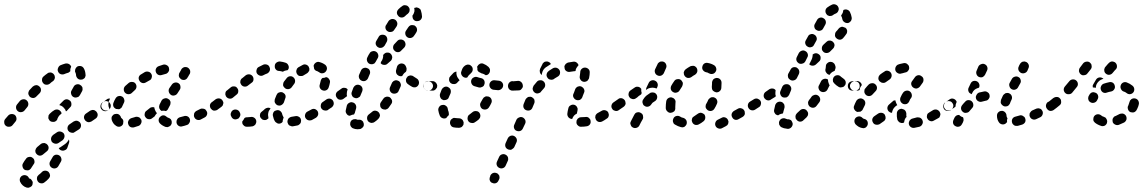

<svg xmlns="http://www.w3.org/2000/svg" viewBox="-22 -578 5412 909"><path d="M103 253Q94 249 85 253Q77 256 73 265Q70 273 73 282Q78 293 86 300Q94 307 104 310Q108 311 112 311Q117 310 121 308Q125 306 128 303Q131 299 132 295Q133 291 133 286Q133 282 130 278Q128 274 125 271Q122 268 117 267Q116 266 115 266Q115 266 115 265Q111 256 103 253ZM153 266Q152 270 154 274Q155 279 158 282Q163 289 173 290Q182 291 189 285Q199 278 208 268Q211 265 213 261Q215 257 215 252Q214 248 213 244Q211 240 208 236Q201 230 192 230Q182 230 176 237Q168 245 161 250Q158 253 155 257Q153 261 153 266ZM132 169Q125 163 116 165Q106 166 101 174Q93 184 87 195Q82 203 85 212Q87 221 95 226Q99 228 104 228Q108 229 113 228Q117 227 120 224Q124 221 126 217Q131 209 137 200Q143 193 141 184Q140 174 132 169ZM223 216Q231 221 240 219Q249 217 254 209Q260 199 266 188Q271 180 268 171Q266 162 257 157Q249 153 240 155Q231 158 227 166Q221 176 216 185Q211 193 213 202Q215 211 223 216ZM203 108Q200 104 196 102Q192 100 188 99Q183 99 179 100Q175 101 171 104Q162 112 153 119Q150 122 148 126Q146 130 145 135Q145 139 146 143Q148 148 151 151Q157 158 166 159Q175 159 182 153Q190 146 199 139Q207 133 208 124Q209 115 203 108ZM285 133Q277 137 268 134Q264 133 261 130Q258 127 256 123Q262 121 267 117L286 104Q293 99 298 92Q302 87 304 82Q305 86 306 90Q306 94 305 98Q301 109 297 121Q294 130 285 133ZM280 54Q274 47 265 45Q256 43 248 48L229 61Q226 64 223 68Q221 71 220 76Q219 80 220 85Q221 89 223 93Q229 100 238 102Q247 104 255 99L274 86Q281 80 283 71Q285 62 280 54ZM358 4Q356 0 352 -2Q348 -5 344 -6Q340 -7 335 -6Q331 -5 327 -3L308 10Q300 15 298 24Q296 33 301 41Q303 44 307 47Q311 49 315 50Q320 51 324 51Q328 50 332 47L351 35Q359 30 361 21Q363 12 358 4ZM48 -34Q40 -39 31 -38Q22 -37 16 -30Q8 -20 3 -15Q-3 -8 -2 1Q-2 11 5 17Q12 23 21 22Q31 22 37 15Q42 9 51 -2Q57 -9 56 -18Q55 -28 48 -34ZM436 -47Q434 -51 430 -53Q427 -56 422 -57Q418 -58 413 -57Q409 -56 405 -54L386 -41Q378 -36 376 -27Q374 -18 380 -10Q382 -6 386 -4Q389 -1 394 0Q398 1 403 0Q407 -1 411 -3L430 -16Q438 -21 440 -30Q442 -39 436 -47ZM213 -7Q210 -11 208 -15Q206 -19 207 -23Q207 -28 208 -32Q210 -36 213 -39Q225 -51 236 -57Q244 -61 253 -59Q262 -56 267 -48Q268 -46 269 -44Q269 -42 269 -40Q269 -39 268 -39Q260 -34 255 -26Q250 -18 248 -10Q246 -8 245 -7Q238 0 229 -1Q219 -1 213 -7ZM104 -103Q97 -109 88 -108Q78 -107 72 -100L59 -84Q53 -77 54 -67Q55 -58 62 -52Q69 -46 78 -47Q88 -48 94 -55L107 -71Q113 -78 112 -88Q111 -97 104 -103ZM285 -106Q289 -108 293 -108Q298 -108 302 -106Q306 -104 310 -101Q316 -95 316 -86Q317 -76 310 -70Q303 -62 295 -54Q294 -53 293 -52Q291 -51 290 -51Q289 -55 287 -59Q282 -66 276 -72Q269 -78 260 -80Q259 -80 259 -80Q260 -82 261 -84Q262 -85 263 -86Q271 -94 278 -101Q281 -104 285 -106ZM498 -90Q496 -94 492 -96Q488 -98 484 -99Q480 -100 475 -99Q471 -98 467 -95L463 -93Q455 -87 454 -78Q452 -69 458 -61Q460 -58 464 -55Q468 -53 472 -52Q476 -51 481 -52Q485 -53 489 -56L493 -59Q501 -64 502 -73Q504 -82 498 -90ZM165 -168Q158 -175 149 -175Q140 -174 133 -168Q126 -160 118 -152Q115 -149 114 -145Q112 -141 112 -136Q112 -132 114 -128Q116 -124 119 -120Q126 -114 136 -114Q145 -115 151 -122Q158 -129 165 -136Q172 -143 172 -152Q172 -162 165 -168ZM325 -119Q329 -117 333 -116Q337 -116 342 -117Q346 -118 350 -120Q353 -123 356 -127Q362 -137 367 -147Q369 -151 369 -156Q369 -160 368 -165Q366 -169 363 -172Q360 -175 356 -177Q348 -181 339 -178Q330 -175 326 -166Q322 -158 317 -150Q312 -142 315 -133Q317 -124 325 -119ZM238 -209Q238 -214 237 -218Q236 -222 233 -226Q230 -230 226 -232Q223 -234 218 -235Q214 -235 209 -234Q205 -233 202 -230Q193 -224 184 -216Q177 -210 177 -201Q176 -192 182 -185Q188 -177 197 -177Q206 -176 214 -182Q221 -189 229 -194Q233 -197 235 -201Q237 -205 238 -209ZM362 -201Q367 -201 371 -203Q375 -205 378 -208Q381 -211 382 -216Q384 -220 383 -224Q382 -242 375 -254Q370 -263 361 -265Q352 -267 344 -263Q340 -260 338 -257Q335 -253 334 -249Q333 -245 333 -240Q334 -236 336 -232Q338 -228 338 -222Q339 -213 346 -206Q353 -200 362 -201ZM304 -275Q296 -279 287 -277Q276 -274 264 -269Q256 -265 253 -256Q249 -248 253 -239Q257 -230 265 -227Q274 -224 282 -227Q291 -231 299 -233Q303 -234 305 -236Q308 -238 311 -241Q310 -248 312 -255Q313 -259 315 -262Q312 -271 304 -275Z M647 -11Q645 -15 642 -18Q639 -22 635 -23Q631 -25 626 -25Q622 -26 618 -24Q609 -21 601 -19Q597 -18 593 -15Q589 -12 587 -8Q585 -5 584 0Q583 4 585 9Q587 18 595 23Q603 27 612 25Q623 22 634 18Q642 15 646 6Q650 -2 647 -11ZM779 21Q775 23 771 24Q766 24 762 23Q746 17 736 7Q729 0 729 -9Q729 -18 736 -25Q739 -28 743 -30Q747 -32 751 -32Q756 -32 760 -30Q764 -28 767 -25Q770 -22 776 -20Q782 -18 786 -14Q790 -9 791 -3Q791 0 791 4Q791 5 791 6Q791 7 790 8Q789 12 786 16Q783 19 779 21ZM528 18Q520 13 515 6Q510 -1 507 -10Q506 -14 506 -18Q506 -23 508 -27Q511 -31 514 -34Q517 -37 522 -38Q526 -39 530 -39Q535 -39 539 -37Q543 -35 546 -31Q549 -28 550 -24Q551 -22 551 -21Q552 -20 553 -19Q556 -17 559 -13Q561 -10 562 -5Q562 -4 562 -3Q561 2 561 7Q561 8 560 10Q560 11 559 12Q554 20 544 22Q535 23 528 18ZM875 3Q877 -1 878 -5Q878 -10 877 -14Q874 -23 866 -27Q857 -31 849 -28Q839 -25 830 -23Q826 -22 822 -19Q819 -17 817 -13Q814 -9 814 -5Q813 0 814 4Q816 13 824 18Q832 23 841 20Q851 18 862 14Q866 13 870 10Q873 7 875 3ZM956 -52Q954 -56 951 -59Q947 -62 943 -63Q939 -64 934 -64Q930 -64 926 -62Q917 -57 908 -53Q904 -51 901 -47Q898 -44 897 -40Q896 -36 896 -31Q896 -27 898 -23Q902 -14 911 -11Q920 -8 928 -12Q937 -17 947 -22Q955 -26 958 -35Q961 -44 956 -52ZM681 -14Q677 -14 673 -17Q669 -19 667 -23Q661 -30 663 -39Q664 -49 672 -54Q679 -60 687 -66Q690 -69 695 -70Q699 -71 703 -71Q705 -70 706 -70Q708 -70 709 -69Q709 -63 712 -57Q715 -49 721 -42Q720 -41 720 -41Q714 -35 710 -27Q710 -27 710 -27Q704 -22 698 -18Q694 -15 690 -14Q686 -13 681 -14ZM757 -112Q766 -115 774 -110Q778 -108 781 -105Q783 -101 785 -97Q786 -93 785 -88Q785 -84 783 -80Q778 -71 774 -63Q773 -60 770 -57Q767 -54 764 -52Q758 -54 751 -54Q747 -54 742 -53Q735 -58 732 -66Q730 -74 733 -82Q738 -91 743 -102Q748 -110 757 -112ZM1017 -73Q1018 -77 1017 -82Q1016 -86 1013 -90Q1008 -98 999 -99Q990 -101 982 -95Q974 -90 972 -81Q971 -71 976 -64Q979 -60 982 -58Q986 -55 991 -54Q995 -54 999 -55Q1004 -56 1007 -58L1008 -59Q1012 -61 1014 -65Q1016 -69 1017 -73ZM462 -64Q456 -72 458 -81Q460 -90 467 -95Q474 -100 483 -107Q486 -110 491 -111Q495 -112 499 -111Q496 -106 494 -100Q491 -92 491 -83Q491 -74 495 -65Q495 -63 497 -61Q495 -60 493 -59Q485 -53 476 -55Q467 -57 462 -64ZM515 -91Q519 -102 525 -112Q527 -116 531 -119Q534 -122 539 -123Q543 -124 547 -124Q552 -123 556 -121Q564 -116 566 -107Q569 -99 564 -90Q560 -82 557 -75Q555 -70 552 -67Q549 -64 545 -62Q543 -62 542 -61Q540 -61 538 -61Q535 -61 531 -62Q530 -62 529 -62Q528 -62 528 -62Q528 -62 528 -62Q519 -66 515 -74Q512 -83 515 -91ZM787 -129Q794 -124 803 -126Q813 -128 818 -136L829 -153Q834 -160 832 -170Q831 -179 823 -184Q815 -189 806 -187Q797 -185 792 -178L780 -161Q775 -153 777 -144Q779 -135 787 -129ZM570 -139Q577 -132 586 -132Q596 -132 602 -138Q609 -145 616 -151Q623 -157 624 -166Q625 -175 619 -183Q613 -190 604 -190Q594 -191 587 -185Q579 -178 571 -171Q564 -164 564 -155Q564 -145 570 -139ZM638 -196Q642 -188 652 -185Q661 -183 669 -188Q677 -192 685 -197Q694 -201 696 -210Q699 -219 695 -227Q690 -236 682 -238Q673 -241 664 -237Q655 -232 646 -226Q638 -222 635 -213Q633 -204 638 -196ZM875 -226 876 -227Q880 -235 878 -244Q875 -253 867 -258Q859 -262 850 -260Q841 -257 836 -249V-248Q832 -241 828 -234Q825 -230 825 -225Q824 -221 825 -217Q826 -212 829 -209Q832 -205 835 -203Q843 -198 853 -200Q862 -203 866 -211Q871 -218 874 -225Q875 -225 875 -225Q875 -225 875 -225ZM716 -237Q719 -228 727 -224Q735 -220 744 -223Q754 -226 762 -228Q767 -229 770 -232Q774 -235 776 -239Q778 -242 779 -247Q779 -251 778 -256Q776 -265 768 -269Q760 -274 751 -272Q741 -269 730 -265Q721 -262 717 -254Q713 -246 716 -237Z M1141 -22Q1138 -21 1135 -19Q1135 -19 1135 -18Q1131 -10 1125 -3Q1125 -3 1125 -2Q1125 -1 1125 -1Q1124 9 1131 15Q1137 22 1146 22Q1149 22 1151 22Q1162 22 1174 20Q1178 19 1182 16Q1185 14 1188 10Q1190 6 1191 2Q1192 -2 1191 -7Q1189 -16 1181 -21Q1173 -26 1164 -24Q1157 -23 1151 -23Q1150 -22 1148 -23Q1144 -23 1141 -22ZM1400 6Q1403 2 1403 -3Q1404 -7 1403 -11Q1401 -21 1393 -25Q1385 -30 1376 -28Q1367 -26 1358 -25Q1349 -23 1343 -16Q1338 -8 1339 1Q1340 5 1342 9Q1344 13 1348 16Q1352 18 1356 19Q1360 21 1365 20Q1376 18 1386 16Q1391 15 1394 12Q1398 9 1400 6ZM1295 7Q1290 6 1287 3Q1283 1 1280 -3Q1273 -14 1270 -30Q1269 -34 1270 -39Q1271 -43 1273 -47Q1276 -51 1279 -53Q1283 -55 1288 -56Q1297 -58 1304 -53Q1312 -47 1314 -38Q1315 -32 1318 -28Q1319 -26 1319 -25Q1320 -23 1321 -22Q1319 -17 1318 -13Q1316 -7 1316 -1Q1315 0 1314 1Q1313 2 1312 3Q1308 6 1303 7Q1299 8 1295 7ZM1482 -51Q1477 -59 1468 -62Q1459 -64 1451 -59Q1442 -54 1434 -50Q1426 -46 1423 -37Q1420 -28 1424 -20Q1426 -16 1430 -13Q1433 -10 1437 -9Q1442 -7 1446 -8Q1451 -8 1455 -10Q1464 -15 1473 -20Q1481 -25 1484 -34Q1486 -43 1482 -51ZM1255 -59Q1257 -63 1259 -65Q1253 -69 1246 -68Q1239 -67 1233 -63Q1226 -56 1218 -50Q1214 -47 1212 -44Q1209 -40 1209 -35Q1208 -31 1209 -27Q1210 -22 1213 -19Q1216 -15 1219 -13Q1223 -10 1228 -10Q1232 -9 1236 -10Q1241 -11 1244 -14Q1247 -16 1249 -18Q1248 -22 1248 -26Q1246 -34 1248 -43Q1249 -52 1255 -59ZM1084 -58Q1075 -54 1072 -45Q1068 -37 1072 -28L1073 -27Q1076 -18 1085 -14Q1093 -11 1102 -15Q1106 -16 1109 -19Q1112 -23 1114 -27Q1116 -31 1116 -35Q1116 -40 1114 -44L1113 -46Q1110 -54 1101 -58Q1092 -61 1084 -58ZM1541 -73Q1542 -78 1541 -82Q1540 -86 1537 -90Q1532 -98 1523 -99Q1514 -101 1506 -95Q1498 -90 1497 -81Q1495 -71 1500 -64Q1506 -56 1515 -55Q1524 -53 1532 -58V-59Q1536 -61 1538 -65Q1540 -69 1541 -73ZM1035 -87Q1036 -91 1035 -95Q1033 -100 1031 -103Q1025 -111 1016 -112Q1007 -113 999 -108Q990 -101 982 -95Q978 -93 976 -89Q974 -85 973 -81Q972 -77 973 -72Q974 -68 977 -64Q982 -56 991 -55Q1000 -53 1008 -59Q1017 -65 1026 -72Q1030 -75 1032 -78Q1034 -82 1035 -87ZM1314 -83Q1319 -87 1322 -93Q1325 -102 1328 -111Q1332 -119 1329 -128Q1325 -136 1317 -140Q1313 -142 1308 -142Q1304 -142 1299 -140Q1295 -139 1292 -136Q1289 -132 1287 -128Q1283 -118 1279 -108Q1278 -104 1278 -99Q1278 -95 1280 -91Q1282 -87 1285 -84Q1289 -81 1293 -79Q1293 -79 1293 -79Q1294 -79 1294 -79Q1297 -79 1300 -78Q1301 -78 1301 -78Q1308 -78 1314 -83ZM1101 -161Q1096 -169 1086 -169Q1077 -170 1070 -164L1053 -150Q1049 -148 1047 -144Q1045 -140 1045 -135Q1044 -131 1046 -127Q1047 -122 1050 -119Q1056 -112 1065 -111Q1074 -110 1081 -116L1098 -130Q1106 -136 1106 -145Q1107 -154 1101 -161ZM1536 -203Q1534 -207 1530 -210Q1526 -212 1522 -213Q1515 -209 1507 -209Q1506 -209 1505 -209Q1501 -206 1499 -202Q1497 -199 1496 -194Q1494 -186 1492 -178Q1489 -169 1493 -161Q1497 -153 1506 -150Q1515 -147 1523 -151Q1531 -155 1534 -164Q1538 -175 1540 -187Q1541 -191 1540 -195Q1539 -200 1536 -203ZM1318 -175Q1319 -170 1322 -166Q1324 -163 1328 -160Q1335 -155 1344 -156Q1354 -158 1359 -165Q1364 -173 1370 -180Q1376 -187 1375 -197Q1374 -206 1367 -212Q1360 -218 1351 -217Q1342 -216 1336 -209Q1329 -201 1322 -191Q1320 -188 1319 -183Q1318 -179 1318 -175ZM1174 -217Q1168 -225 1159 -226Q1150 -227 1142 -222Q1134 -216 1125 -208Q1121 -206 1119 -202Q1116 -198 1116 -193Q1115 -189 1116 -185Q1118 -180 1120 -177Q1126 -169 1135 -168Q1145 -167 1152 -173Q1161 -180 1169 -186Q1177 -191 1178 -200Q1179 -210 1174 -217ZM1381 -244Q1382 -249 1384 -253Q1387 -256 1390 -259Q1400 -265 1410 -270Q1418 -275 1427 -272Q1436 -269 1440 -261Q1442 -257 1443 -252Q1443 -248 1442 -243Q1440 -239 1437 -236Q1434 -232 1430 -230Q1423 -226 1415 -221Q1409 -217 1400 -218Q1392 -218 1387 -224Q1386 -225 1386 -225Q1385 -226 1385 -227Q1384 -227 1384 -228Q1382 -231 1381 -236Q1380 -240 1381 -244ZM1254 -260Q1251 -269 1242 -272Q1233 -275 1225 -272Q1214 -267 1203 -261Q1195 -257 1193 -248Q1190 -239 1194 -231Q1199 -223 1208 -220Q1216 -217 1225 -222Q1234 -227 1243 -230Q1251 -234 1255 -243Q1258 -252 1254 -260ZM1491 -284Q1506 -280 1518 -271Q1525 -265 1526 -255Q1526 -246 1520 -239Q1514 -232 1505 -231Q1496 -230 1489 -236Q1485 -239 1480 -241Q1475 -242 1471 -245Q1467 -248 1465 -253Q1465 -254 1465 -255Q1464 -260 1463 -265Q1463 -265 1463 -266Q1463 -267 1463 -268Q1466 -277 1474 -282Q1482 -287 1491 -284ZM1284 -249Q1278 -256 1279 -266Q1279 -275 1286 -281Q1294 -287 1303 -287Q1319 -285 1330 -281Q1339 -278 1343 -269Q1347 -261 1344 -252Q1343 -250 1342 -249Q1341 -247 1340 -246Q1338 -246 1335 -245Q1326 -244 1318 -239Q1317 -239 1316 -238Q1316 -239 1316 -239Q1315 -239 1315 -239Q1309 -241 1300 -242Q1290 -242 1284 -249Z M1689 30Q1693 28 1696 24Q1699 21 1700 17Q1701 12 1700 8Q1700 7 1700 6Q1700 5 1699 4Q1698 1 1697 -2Q1693 -7 1687 -10Q1681 -12 1675 -11Q1673 -11 1671 -11Q1669 -11 1668 -12Q1664 -14 1660 -14Q1655 -14 1651 -13Q1647 -11 1643 -9Q1640 -6 1638 -2Q1636 2 1636 7Q1635 11 1637 16Q1638 20 1641 23Q1644 27 1648 29Q1659 34 1671 34Q1676 34 1681 33Q1686 33 1689 30ZM1777 -30Q1777 -35 1775 -39Q1774 -43 1771 -46Q1765 -53 1755 -54Q1746 -55 1739 -48Q1732 -42 1725 -37Q1717 -31 1716 -22Q1715 -12 1720 -5Q1723 -1 1727 1Q1731 3 1735 4Q1740 4 1744 3Q1748 2 1752 -1Q1761 -7 1769 -15Q1772 -18 1774 -22Q1776 -26 1777 -30ZM1615 -56Q1617 -65 1620 -78Q1623 -87 1631 -91Q1639 -96 1648 -93Q1657 -91 1662 -82Q1666 -74 1664 -65Q1661 -55 1659 -48Q1659 -45 1657 -42Q1656 -39 1654 -36Q1649 -36 1644 -34Q1639 -32 1634 -30Q1634 -30 1634 -30Q1633 -30 1633 -30Q1624 -31 1619 -39Q1613 -47 1615 -56ZM1554 -102Q1549 -109 1540 -111Q1530 -112 1523 -107L1506 -95Q1502 -93 1500 -89Q1498 -85 1497 -81Q1496 -76 1497 -72Q1498 -68 1501 -64Q1506 -56 1515 -55Q1524 -53 1532 -59L1549 -70Q1556 -76 1558 -85Q1559 -94 1554 -102ZM1834 -102Q1833 -107 1830 -110Q1828 -114 1824 -117Q1821 -119 1816 -120Q1812 -121 1807 -120Q1803 -119 1799 -117Q1796 -114 1793 -111Q1788 -103 1782 -95Q1779 -91 1778 -87Q1777 -83 1778 -78Q1778 -74 1780 -70Q1783 -66 1786 -63Q1790 -61 1794 -60Q1798 -59 1803 -59Q1807 -60 1811 -62Q1815 -64 1818 -68Q1824 -76 1830 -85Q1833 -89 1834 -93Q1835 -98 1834 -102ZM1620 -122 1604 -110Q1597 -105 1587 -106Q1578 -107 1573 -115Q1567 -122 1568 -132Q1570 -141 1577 -146L1594 -158Q1597 -161 1602 -162Q1606 -163 1610 -162Q1614 -162 1618 -160Q1621 -158 1624 -155L1623 -152Q1620 -144 1620 -136Q1619 -129 1621 -123Q1621 -123 1621 -122Q1621 -122 1620 -122ZM1656 -115Q1660 -113 1665 -113Q1669 -113 1673 -115Q1677 -117 1681 -120Q1684 -123 1685 -127L1693 -146Q1696 -155 1693 -163Q1689 -172 1681 -175Q1676 -177 1672 -177Q1667 -177 1663 -175Q1659 -173 1656 -170Q1653 -167 1651 -163L1644 -144Q1640 -135 1644 -127Q1647 -118 1656 -115ZM1862 -196Q1858 -198 1853 -198Q1849 -198 1845 -196Q1841 -195 1838 -191Q1834 -188 1833 -184Q1829 -175 1825 -166Q1821 -158 1824 -149Q1827 -140 1836 -136Q1844 -133 1853 -136Q1862 -139 1865 -147Q1870 -157 1874 -167Q1878 -175 1874 -184Q1871 -193 1862 -196ZM2028 -171Q2028 -180 2021 -187Q2014 -193 2005 -193V-194Q1995 -194 1989 -187Q1982 -180 1982 -171Q1982 -162 1989 -155Q1995 -149 2004 -149H2005Q2014 -148 2021 -155Q2028 -162 2028 -171ZM1929 -167Q1918 -173 1909 -180Q1901 -186 1900 -195Q1899 -205 1905 -212Q1907 -216 1911 -218Q1915 -220 1920 -221Q1924 -221 1928 -220Q1933 -219 1936 -216Q1943 -211 1950 -207Q1956 -204 1959 -198Q1962 -192 1962 -185Q1961 -182 1960 -178Q1960 -178 1960 -177Q1959 -177 1959 -176Q1955 -168 1946 -165Q1937 -163 1929 -167ZM1690 -196Q1698 -192 1707 -195Q1716 -199 1720 -207L1728 -226Q1732 -234 1729 -243Q1726 -252 1717 -255Q1709 -259 1700 -256Q1691 -253 1687 -244L1679 -226Q1675 -218 1678 -209Q1681 -200 1690 -196ZM1856 -228Q1853 -232 1853 -237Q1852 -241 1853 -245Q1855 -253 1857 -260Q1859 -269 1867 -274Q1875 -279 1884 -277Q1890 -276 1894 -272Q1898 -268 1900 -263Q1900 -262 1901 -260Q1903 -256 1903 -252Q1903 -247 1902 -243Q1901 -241 1900 -239Q1899 -237 1897 -236Q1891 -232 1887 -226Q1884 -222 1882 -218Q1879 -217 1876 -217Q1873 -217 1869 -218Q1865 -219 1862 -222Q1858 -224 1856 -228ZM1829 -322Q1835 -315 1835 -305Q1834 -296 1828 -290L1812 -276Q1806 -270 1796 -271Q1787 -271 1781 -278Q1780 -278 1780 -279Q1780 -279 1780 -279L1783 -287L1787 -293Q1791 -301 1792 -310Q1792 -314 1792 -318L1797 -323Q1804 -330 1814 -329Q1823 -329 1829 -322ZM1723 -318 1717 -306Q1713 -298 1716 -289Q1719 -280 1727 -276Q1731 -274 1736 -274Q1740 -273 1744 -275Q1749 -276 1752 -279Q1755 -282 1757 -286L1763 -297L1767 -304Q1771 -312 1768 -321Q1765 -330 1757 -334Q1749 -338 1740 -335Q1731 -333 1727 -324ZM1891 -385Q1884 -391 1875 -391Q1865 -391 1859 -384Q1852 -377 1845 -369Q1839 -363 1839 -353Q1839 -344 1846 -338Q1852 -331 1862 -331Q1871 -331 1877 -338Q1885 -346 1892 -353Q1898 -360 1898 -369Q1897 -379 1891 -385ZM1768 -354Q1772 -352 1776 -351Q1781 -351 1785 -352Q1789 -353 1793 -356Q1796 -359 1799 -362L1809 -380Q1813 -388 1811 -397Q1809 -406 1801 -411Q1792 -415 1783 -413Q1774 -411 1770 -402L1760 -385Q1755 -377 1757 -368Q1760 -359 1768 -354ZM1942 -456Q1942 -456 1942 -456Q1942 -456 1942 -457Q1939 -457 1937 -458Q1935 -459 1934 -459Q1927 -460 1921 -458Q1915 -455 1911 -449Q1906 -442 1901 -434Q1895 -426 1897 -417Q1898 -408 1906 -402Q1913 -397 1922 -398Q1932 -400 1937 -407Q1944 -416 1949 -425Q1954 -433 1952 -442Q1950 -451 1942 -456ZM1813 -430Q1820 -425 1830 -427Q1839 -428 1844 -436Q1850 -445 1855 -452Q1860 -460 1859 -469Q1857 -478 1850 -484Q1842 -489 1833 -488Q1824 -486 1818 -479Q1813 -470 1807 -461Q1801 -454 1803 -444Q1805 -435 1813 -430ZM1960 -540Q1964 -538 1967 -535Q1970 -532 1971 -527Q1975 -515 1976 -500Q1976 -491 1969 -484Q1963 -478 1953 -478Q1944 -477 1937 -484Q1931 -490 1931 -500Q1930 -501 1930 -503Q1932 -505 1933 -507Q1938 -515 1940 -524Q1941 -532 1939 -540Q1940 -540 1941 -541Q1942 -541 1943 -541Q1947 -543 1951 -543Q1956 -542 1960 -540ZM1857 -518Q1857 -514 1859 -509Q1861 -505 1864 -502Q1870 -495 1880 -495Q1889 -495 1896 -502Q1903 -509 1909 -513Q1912 -516 1914 -519Q1917 -523 1917 -528Q1918 -532 1917 -536Q1916 -541 1913 -544Q1908 -552 1898 -553Q1889 -555 1882 -549Q1873 -543 1864 -534Q1861 -531 1859 -527Q1857 -522 1857 -518Z M2167 20Q2164 24 2160 25Q2155 27 2151 27H2149Q2137 27 2126 25Q2116 23 2112 15Q2107 7 2109 -2Q2110 -7 2112 -10Q2115 -14 2119 -16Q2122 -19 2127 -20Q2131 -20 2136 -19Q2142 -18 2149 -18H2151Q2157 -18 2162 -15Q2167 -12 2170 -7Q2171 -3 2173 1Q2173 2 2173 3Q2173 4 2173 4Q2173 9 2172 13Q2170 17 2167 20ZM2252 -28Q2253 -33 2251 -37Q2250 -41 2247 -45Q2241 -52 2232 -52Q2222 -53 2215 -47Q2208 -41 2201 -36Q2193 -31 2192 -22Q2190 -13 2195 -5Q2200 3 2210 4Q2219 6 2226 1Q2236 -5 2245 -13Q2248 -16 2250 -20Q2252 -24 2252 -28ZM2060 -31Q2055 -43 2053 -56Q2052 -65 2058 -73Q2063 -80 2072 -81Q2082 -83 2089 -77Q2097 -72 2098 -62Q2099 -55 2102 -48Q2103 -44 2103 -40Q2104 -36 2102 -32Q2097 -28 2093 -23Q2092 -21 2092 -20Q2091 -20 2091 -19Q2090 -19 2090 -19Q2081 -15 2072 -19Q2064 -22 2060 -31ZM2293 -120Q2293 -120 2292 -120Q2291 -120 2291 -121Q2290 -121 2289 -121Q2286 -122 2282 -122Q2279 -122 2276 -121Q2272 -119 2268 -116Q2265 -113 2263 -109Q2259 -101 2254 -93Q2249 -85 2252 -76Q2254 -67 2262 -62Q2270 -58 2279 -60Q2288 -62 2293 -70Q2299 -79 2304 -90Q2308 -98 2305 -107Q2302 -116 2293 -120ZM2061 -133Q2065 -144 2069 -154Q2071 -158 2074 -161Q2077 -164 2081 -166Q2086 -168 2090 -168Q2095 -168 2099 -166Q2107 -162 2111 -154Q2114 -145 2111 -136Q2107 -128 2104 -120Q2102 -112 2096 -108Q2090 -104 2082 -104Q2080 -104 2078 -104Q2078 -104 2077 -104Q2077 -104 2076 -105Q2067 -107 2063 -116Q2059 -124 2061 -133ZM2042 -157Q2039 -153 2035 -151Q2031 -149 2027 -149Q2016 -149 2005 -149Q2001 -148 1996 -150Q1992 -152 1989 -155Q1986 -158 1984 -162Q1983 -166 1983 -171Q1982 -180 1989 -187Q1996 -193 2005 -193Q2015 -194 2024 -194Q2028 -194 2033 -193Q2037 -191 2040 -188Q2043 -186 2044 -183Q2046 -181 2047 -177Q2047 -176 2047 -176Q2048 -175 2048 -174Q2048 -174 2048 -173Q2048 -169 2047 -164Q2045 -160 2042 -157ZM2428 -171Q2429 -180 2422 -187Q2415 -193 2406 -193L2405 -194Q2396 -194 2389 -187Q2383 -180 2383 -171Q2383 -162 2389 -155Q2396 -149 2405 -149H2406Q2415 -148 2422 -155Q2428 -162 2428 -171ZM2360 -172Q2361 -181 2355 -188Q2349 -195 2339 -196Q2329 -197 2320 -198Q2310 -199 2303 -193Q2296 -187 2295 -178Q2294 -169 2300 -161Q2306 -154 2315 -153Q2325 -152 2336 -151Q2345 -151 2352 -157Q2359 -163 2360 -172ZM2262 -167Q2266 -169 2269 -173Q2271 -177 2272 -181Q2274 -190 2270 -198Q2265 -206 2256 -208Q2246 -210 2238 -213Q2229 -216 2220 -211Q2212 -207 2209 -198Q2207 -189 2211 -181Q2215 -173 2224 -170Q2234 -167 2245 -164Q2250 -163 2254 -164Q2258 -165 2262 -167ZM2104 -201Q2104 -205 2105 -210Q2107 -214 2110 -217Q2117 -225 2125 -233Q2128 -236 2132 -237Q2135 -239 2139 -239Q2138 -230 2140 -222Q2142 -213 2148 -206Q2151 -202 2154 -198Q2148 -193 2143 -187Q2138 -181 2130 -180Q2121 -179 2115 -183Q2114 -183 2114 -183Q2113 -184 2113 -184Q2112 -185 2111 -185Q2108 -188 2106 -192Q2104 -196 2104 -201ZM2161 -236Q2162 -241 2164 -245Q2168 -259 2179 -267Q2183 -270 2187 -271Q2191 -273 2196 -272Q2200 -272 2204 -270Q2208 -267 2211 -264Q2217 -257 2216 -247Q2215 -238 2208 -232Q2207 -232 2206 -231Q2206 -230 2206 -229Q2206 -229 2206 -229Q2206 -229 2206 -229Q2200 -225 2196 -220Q2193 -216 2190 -211Q2188 -210 2185 -210Q2183 -210 2181 -210Q2171 -212 2166 -219Q2160 -226 2161 -236ZM2238 -246Q2239 -254 2237 -261Q2237 -262 2237 -263Q2238 -263 2238 -264Q2240 -268 2243 -271Q2246 -274 2250 -276Q2254 -278 2259 -278Q2263 -278 2267 -276Q2280 -271 2291 -261Q2294 -258 2296 -254Q2298 -250 2298 -246Q2298 -241 2297 -237Q2295 -233 2293 -230Q2290 -226 2286 -224Q2282 -222 2277 -222Q2277 -223 2276 -223Q2269 -228 2261 -230Q2259 -230 2257 -231Q2254 -233 2250 -235Q2246 -236 2243 -239Q2240 -242 2238 -246Z M2297 276Q2298 280 2301 283Q2304 287 2309 288Q2317 292 2326 289Q2334 286 2338 277L2341 271Q2343 267 2343 263Q2343 258 2342 254Q2340 250 2337 247Q2334 243 2330 242Q2326 240 2322 240Q2317 239 2313 241Q2309 242 2306 245Q2302 248 2300 252L2298 259Q2296 263 2296 267Q2295 272 2297 276ZM2342 217Q2350 221 2359 218Q2368 215 2372 206L2382 184Q2384 180 2384 175Q2384 171 2383 167Q2381 162 2378 159Q2375 156 2371 154Q2363 150 2354 153Q2345 156 2341 165L2331 187Q2327 196 2330 204Q2333 213 2342 217ZM2383 129Q2387 131 2391 131Q2396 132 2400 130Q2404 128 2407 125Q2411 122 2413 118L2423 96Q2427 88 2424 79Q2420 70 2412 66Q2404 62 2395 65Q2386 69 2382 77L2372 99Q2368 108 2371 117Q2374 125 2383 129ZM2423 41Q2432 45 2441 42Q2449 39 2453 31L2464 8Q2468 0 2465 -9Q2461 -18 2453 -22Q2444 -26 2436 -22Q2427 -19 2423 -11L2413 12Q2409 20 2412 29Q2415 38 2423 41ZM2774 -5Q2774 -9 2772 -13Q2769 -17 2766 -20Q2762 -23 2758 -24Q2754 -25 2749 -24Q2739 -23 2729 -23Q2724 -23 2720 -21Q2716 -19 2713 -16Q2710 -12 2708 -8Q2707 -4 2707 1Q2707 10 2714 16Q2721 23 2730 22Q2743 22 2755 20Q2764 19 2770 12Q2776 4 2774 -5ZM2860 -30Q2861 -34 2860 -38Q2859 -43 2857 -47Q2852 -54 2843 -56Q2834 -58 2826 -53Q2816 -47 2808 -43Q2804 -41 2801 -37Q2798 -34 2797 -30Q2796 -25 2796 -21Q2797 -16 2799 -12Q2803 -4 2812 -1Q2821 1 2829 -3Q2839 -8 2850 -16Q2854 -18 2857 -22Q2859 -25 2860 -30ZM2664 -40Q2665 -51 2669 -66Q2671 -75 2679 -79Q2687 -84 2696 -82Q2701 -81 2704 -78Q2708 -75 2710 -71Q2712 -67 2713 -63Q2713 -59 2712 -54Q2710 -47 2709 -40Q2702 -37 2696 -31Q2690 -24 2687 -15Q2686 -15 2686 -15Q2685 -15 2684 -15Q2675 -16 2669 -23Q2663 -31 2664 -40ZM2920 -73Q2921 -78 2920 -82Q2919 -86 2916 -90Q2914 -94 2910 -96Q2906 -98 2902 -99Q2897 -100 2893 -99Q2889 -98 2885 -95L2882 -93Q2875 -88 2873 -79Q2871 -70 2877 -62Q2879 -58 2883 -56Q2887 -54 2891 -53Q2896 -52 2900 -53Q2905 -54 2908 -57L2911 -59Q2915 -61 2917 -65Q2919 -69 2920 -73ZM2508 -106Q2506 -110 2503 -113Q2500 -116 2496 -118Q2492 -120 2488 -120Q2483 -120 2479 -119Q2475 -117 2472 -114Q2468 -111 2466 -107Q2461 -96 2457 -85Q2454 -76 2457 -68Q2461 -59 2470 -56Q2479 -53 2487 -56Q2496 -60 2499 -69Q2503 -79 2507 -88Q2509 -92 2509 -97Q2509 -101 2508 -106ZM2696 -141 2693 -134Q2691 -130 2691 -126Q2691 -121 2693 -117Q2695 -113 2698 -110Q2701 -107 2706 -105Q2714 -102 2723 -105Q2731 -109 2735 -118L2737 -124L2743 -139Q2747 -147 2743 -156Q2739 -164 2731 -168Q2726 -170 2722 -170Q2718 -169 2713 -168Q2709 -166 2706 -163Q2703 -160 2701 -155ZM2551 -193Q2544 -199 2535 -198Q2525 -198 2519 -190Q2512 -181 2504 -172Q2502 -168 2501 -164Q2499 -159 2500 -155Q2501 -150 2503 -147Q2505 -143 2509 -140Q2513 -137 2517 -136Q2521 -135 2526 -136Q2530 -137 2534 -139Q2538 -141 2540 -145Q2547 -153 2554 -161Q2560 -168 2559 -178Q2558 -187 2551 -193ZM2448 -158Q2451 -161 2453 -166Q2454 -170 2453 -175Q2452 -184 2445 -190Q2438 -196 2429 -195Q2418 -194 2406 -193Q2401 -193 2397 -192Q2393 -190 2390 -187Q2387 -184 2385 -180Q2383 -175 2384 -171Q2384 -162 2390 -155Q2397 -148 2406 -149Q2420 -149 2433 -150Q2438 -150 2442 -152Q2446 -155 2448 -158ZM2740 -191Q2744 -190 2749 -191Q2753 -192 2757 -194Q2761 -197 2763 -201Q2766 -204 2767 -209Q2770 -224 2770 -236Q2770 -246 2763 -252Q2756 -258 2747 -258Q2738 -258 2731 -251Q2725 -245 2725 -235Q2725 -229 2723 -218Q2721 -209 2726 -201Q2731 -193 2740 -191ZM2629 -229Q2631 -238 2627 -246Q2622 -254 2613 -257Q2604 -259 2596 -255Q2587 -249 2577 -243L2575 -241Q2568 -236 2566 -227Q2564 -218 2570 -210Q2575 -202 2584 -201Q2593 -199 2601 -204L2603 -206Q2610 -211 2618 -215Q2627 -220 2629 -229ZM2535 -252 2546 -274Q2547 -278 2551 -281Q2554 -284 2558 -286Q2562 -287 2567 -287Q2571 -287 2575 -285Q2579 -283 2582 -281Q2584 -278 2586 -275Q2586 -274 2585 -274Q2575 -268 2565 -261L2563 -260Q2556 -255 2551 -248Q2546 -240 2544 -231Q2543 -227 2543 -223Q2536 -228 2534 -236Q2532 -244 2535 -252ZM2660 -241Q2652 -246 2651 -255Q2650 -260 2650 -264Q2651 -268 2654 -272Q2656 -276 2660 -278Q2664 -281 2668 -282Q2680 -284 2693 -286Q2701 -287 2708 -282Q2715 -277 2717 -269Q2716 -268 2715 -267Q2709 -260 2705 -252Q2703 -247 2703 -242Q2701 -242 2700 -241Q2699 -241 2697 -241Q2687 -240 2677 -238Q2668 -236 2660 -241Z M3022 -31Q3021 -35 3018 -39Q3015 -42 3011 -44Q3007 -46 3003 -47Q2998 -47 2994 -46Q2990 -45 2986 -42Q2983 -39 2981 -35Q2971 -17 2965 -4Q2963 0 2962 4Q2962 9 2964 13Q2965 17 2968 21Q2971 24 2975 26Q2983 30 2992 27Q3001 24 3005 16Q3011 3 3021 -14Q3023 -18 3023 -22Q3023 -27 3022 -31ZM3167 -19Q3165 -15 3164 -11Q3163 -6 3164 -2Q3165 2 3167 6Q3170 10 3174 12Q3187 20 3202 24Q3206 25 3211 25Q3215 24 3219 22Q3223 19 3225 16Q3228 12 3229 8Q3231 -1 3227 -9Q3222 -17 3213 -20Q3205 -21 3198 -26Q3190 -31 3181 -29Q3172 -27 3167 -19ZM3254 -15Q3253 -11 3253 -6Q3254 -2 3256 2Q3260 10 3269 13Q3278 15 3286 11Q3298 5 3309 -4Q3316 -10 3317 -19Q3318 -28 3313 -36Q3310 -39 3306 -41Q3302 -43 3298 -44Q3293 -45 3289 -43Q3285 -42 3281 -39Q3273 -33 3265 -28Q3261 -26 3258 -23Q3255 -19 3254 -15ZM3176 -100Q3175 -105 3172 -108Q3169 -112 3165 -114Q3161 -116 3157 -117Q3148 -118 3140 -112Q3133 -106 3132 -97Q3130 -84 3130 -71Q3130 -68 3130 -65Q3131 -56 3138 -50Q3145 -43 3154 -44Q3163 -45 3170 -51Q3176 -58 3175 -68Q3175 -69 3175 -71Q3175 -82 3176 -92Q3177 -96 3176 -100ZM3319 -69Q3320 -65 3323 -62Q3326 -58 3329 -56Q3337 -51 3346 -53Q3355 -55 3360 -63Q3367 -74 3372 -86Q3376 -95 3373 -103Q3370 -112 3361 -116Q3357 -118 3353 -118Q3348 -118 3344 -117Q3340 -115 3337 -112Q3333 -109 3331 -105Q3327 -95 3322 -87Q3319 -83 3319 -78Q3318 -74 3319 -69ZM2940 -87Q2940 -91 2939 -95Q2938 -100 2936 -103Q2933 -107 2930 -109Q2926 -112 2921 -113Q2917 -113 2913 -113Q2908 -112 2905 -109L2885 -95Q2881 -93 2879 -89Q2877 -85 2876 -81Q2875 -77 2876 -72Q2877 -68 2880 -64Q2885 -57 2894 -55Q2903 -53 2911 -59L2930 -72Q2934 -75 2936 -78Q2939 -82 2940 -87ZM3068 -92Q3074 -96 3080 -100Q3087 -105 3089 -114Q3091 -123 3086 -131Q3083 -135 3080 -137Q3076 -140 3071 -140Q3067 -141 3063 -140Q3058 -140 3055 -137Q3048 -133 3042 -128Q3037 -125 3032 -119Q3028 -115 3024 -108Q3021 -105 3020 -100Q3019 -96 3020 -91Q3021 -87 3023 -83Q3025 -79 3029 -77Q3037 -71 3046 -73Q3055 -75 3060 -82Q3064 -87 3066 -90Q3067 -91 3068 -92Q3068 -92 3068 -92ZM2972 -109Q2968 -110 2964 -112Q2960 -114 2958 -118Q2952 -126 2954 -135Q2955 -144 2963 -150L2982 -163Q2986 -166 2990 -167Q2994 -168 2999 -167Q3003 -167 3007 -164Q3011 -162 3013 -158Q3014 -158 3014 -158Q3014 -157 3014 -157Q3014 -156 3014 -155Q3013 -146 3016 -138Q3015 -135 3014 -132Q3012 -130 3009 -128Q3003 -125 2997 -119Q2996 -118 2995 -117L2989 -113Q2985 -110 2981 -109Q2977 -108 2972 -109ZM3211 -185Q3210 -189 3207 -193Q3205 -197 3201 -200Q3194 -205 3184 -203Q3175 -202 3170 -194Q3162 -183 3156 -172Q3152 -164 3154 -155Q3157 -146 3165 -142Q3173 -137 3182 -140Q3191 -142 3196 -151Q3201 -160 3207 -168Q3209 -172 3210 -176Q3211 -181 3211 -185ZM3349 -157Q3350 -153 3353 -149Q3356 -146 3360 -144Q3364 -142 3368 -141Q3378 -140 3385 -146Q3392 -152 3393 -161Q3394 -172 3394 -183V-187Q3394 -196 3387 -203Q3381 -209 3371 -209Q3367 -209 3363 -207Q3359 -206 3356 -203Q3352 -199 3351 -195Q3349 -191 3349 -187V-182Q3349 -174 3348 -166Q3348 -161 3349 -157ZM3038 -162 3049 -185Q3053 -194 3062 -197Q3071 -200 3079 -196Q3088 -192 3091 -183Q3094 -175 3090 -166L3087 -159Q3082 -161 3076 -162Q3067 -164 3058 -162Q3049 -161 3042 -156Q3039 -154 3036 -152Q3036 -155 3037 -157Q3037 -160 3038 -162ZM3277 -255Q3275 -259 3271 -262Q3268 -265 3263 -266Q3259 -267 3255 -266Q3250 -266 3246 -264Q3235 -258 3224 -250Q3221 -247 3218 -243Q3216 -239 3215 -235Q3215 -230 3216 -226Q3217 -222 3220 -218Q3225 -211 3234 -209Q3243 -208 3251 -213Q3260 -220 3268 -224Q3276 -229 3279 -238Q3281 -247 3277 -255ZM3091 -221Q3099 -217 3108 -220Q3117 -224 3121 -232L3131 -255Q3135 -263 3132 -272Q3129 -281 3121 -285Q3116 -287 3112 -287Q3108 -287 3103 -286Q3099 -284 3096 -281Q3092 -278 3091 -274L3080 -251Q3076 -243 3079 -234Q3082 -225 3091 -221ZM3351 -228Q3356 -229 3359 -231Q3363 -234 3365 -237Q3371 -245 3369 -254Q3367 -264 3359 -269Q3346 -277 3329 -280Q3320 -282 3312 -277Q3305 -272 3303 -262Q3301 -253 3306 -246Q3312 -238 3321 -236Q3329 -235 3334 -231Q3338 -229 3342 -228Q3347 -227 3351 -228Z M3710 32Q3719 31 3725 24Q3731 17 3731 8Q3731 6 3730 4Q3730 2 3729 1Q3727 -2 3726 -5Q3725 -6 3725 -6Q3724 -7 3724 -8Q3720 -11 3716 -12Q3712 -14 3707 -13Q3707 -13 3707 -13Q3707 -13 3707 -13Q3702 -14 3698 -16Q3690 -20 3681 -17Q3672 -14 3668 -5Q3666 -1 3666 3Q3666 8 3667 12Q3669 16 3672 20Q3675 23 3679 25Q3689 30 3701 31Q3704 32 3707 32Q3708 32 3710 32ZM3426 6Q3427 2 3427 -3Q3426 -7 3424 -11Q3420 -19 3411 -22Q3402 -25 3394 -20Q3382 -14 3376 -11Q3368 -7 3365 2Q3362 11 3366 19Q3370 27 3379 30Q3388 33 3396 29Q3403 26 3415 19Q3419 17 3422 14Q3424 10 3426 6ZM3804 -39Q3804 -44 3802 -48Q3800 -52 3797 -55Q3791 -62 3781 -62Q3772 -62 3765 -55Q3758 -48 3751 -42Q3748 -39 3746 -35Q3744 -30 3744 -26Q3744 -22 3745 -17Q3747 -13 3750 -10Q3756 -3 3765 -2Q3775 -2 3781 -8Q3789 -15 3797 -23Q3800 -26 3802 -30Q3804 -35 3804 -39ZM3504 -37Q3505 -42 3504 -46Q3504 -51 3502 -54Q3497 -63 3488 -65Q3479 -68 3471 -63L3453 -53Q3445 -48 3442 -39Q3440 -30 3445 -22Q3449 -14 3458 -11Q3467 -9 3475 -14L3493 -24Q3497 -26 3500 -30Q3503 -33 3504 -37ZM3647 -41Q3644 -45 3643 -49Q3642 -54 3643 -58Q3645 -68 3648 -80Q3651 -89 3659 -94Q3667 -98 3676 -96Q3680 -95 3684 -92Q3687 -89 3690 -85Q3692 -81 3692 -77Q3693 -72 3692 -68Q3689 -58 3687 -50Q3687 -47 3686 -45Q3685 -42 3683 -40Q3678 -40 3673 -38Q3667 -36 3662 -32Q3662 -32 3662 -32Q3661 -32 3661 -32Q3657 -33 3653 -35Q3649 -37 3647 -41ZM3578 -101Q3573 -108 3564 -111Q3555 -113 3547 -108L3529 -97Q3521 -92 3519 -83Q3517 -74 3522 -66Q3527 -58 3536 -56Q3545 -54 3553 -59L3570 -70Q3578 -74 3580 -83Q3583 -93 3578 -101ZM3852 -125Q3848 -128 3844 -129Q3839 -130 3835 -129Q3831 -128 3827 -126Q3823 -124 3820 -120Q3815 -112 3808 -104Q3806 -101 3804 -96Q3803 -92 3804 -88Q3804 -83 3807 -79Q3809 -75 3812 -73Q3820 -67 3829 -68Q3838 -69 3844 -77Q3851 -85 3857 -94Q3862 -101 3861 -110Q3859 -120 3852 -125ZM3646 -118 3628 -107Q3625 -104 3620 -103Q3616 -102 3612 -103Q3607 -104 3603 -107Q3600 -109 3597 -113Q3592 -121 3594 -130Q3596 -139 3604 -144L3621 -156Q3628 -160 3636 -159Q3645 -158 3650 -151Q3649 -146 3649 -140Q3648 -131 3651 -123Q3650 -122 3649 -120Q3647 -119 3646 -118ZM3685 -117Q3689 -116 3693 -116Q3698 -116 3702 -117Q3706 -119 3709 -122Q3712 -125 3714 -129L3722 -148Q3726 -157 3723 -165Q3719 -174 3711 -178Q3702 -181 3693 -178Q3685 -175 3681 -166L3673 -147Q3669 -138 3673 -130Q3676 -121 3685 -117ZM3882 -143Q3873 -140 3864 -145Q3860 -147 3858 -150Q3855 -154 3854 -158Q3852 -162 3853 -167Q3853 -171 3856 -175Q3861 -184 3865 -193Q3869 -201 3878 -204Q3887 -207 3895 -203Q3896 -202 3897 -202Q3898 -201 3898 -201Q3898 -200 3898 -200Q3898 -191 3902 -182Q3903 -178 3906 -174Q3906 -174 3906 -173Q3905 -173 3905 -173Q3900 -163 3895 -153Q3890 -145 3882 -143ZM4042 -155Q4045 -158 4047 -162Q4048 -166 4048 -171Q4048 -180 4042 -187Q4035 -193 4026 -193L4025 -194Q4021 -194 4016 -192Q4012 -190 4009 -187Q4006 -184 4004 -180Q4002 -176 4002 -171Q4002 -162 4009 -155Q4015 -149 4025 -149H4026Q4030 -148 4034 -150Q4038 -152 4042 -155ZM3965 -165Q3960 -164 3956 -164Q3951 -165 3948 -167Q3936 -174 3927 -184Q3924 -187 3922 -191Q3921 -195 3921 -200Q3921 -204 3923 -208Q3924 -213 3928 -216Q3934 -222 3944 -222Q3953 -222 3959 -215Q3965 -210 3971 -206Q3977 -202 3980 -196Q3983 -190 3982 -184Q3981 -181 3981 -179Q3980 -178 3980 -177Q3979 -176 3979 -175Q3976 -171 3973 -168Q3969 -166 3965 -165ZM3709 -212Q3711 -207 3714 -204Q3717 -201 3721 -199Q3729 -195 3738 -198Q3747 -201 3751 -209L3760 -227Q3764 -236 3761 -245Q3758 -253 3750 -258Q3741 -262 3732 -259Q3724 -256 3720 -247L3710 -229Q3708 -225 3708 -220Q3708 -216 3709 -212ZM3886 -251Q3886 -253 3887 -255L3888 -265Q3888 -274 3896 -280Q3903 -286 3912 -285Q3918 -285 3923 -281Q3929 -277 3931 -271L3932 -268Q3934 -263 3934 -259Q3934 -255 3932 -250Q3932 -250 3932 -249Q3931 -249 3931 -248Q3931 -246 3930 -243Q3928 -242 3926 -241Q3918 -238 3912 -232Q3908 -228 3906 -224Q3905 -224 3905 -224Q3904 -224 3904 -224Q3895 -226 3890 -234Q3884 -241 3886 -251ZM3858 -318Q3864 -312 3863 -302Q3863 -293 3856 -287L3841 -273Q3834 -267 3825 -267Q3815 -267 3809 -274Q3810 -276 3811 -277L3820 -295Q3824 -303 3825 -312Q3826 -316 3825 -319L3826 -320Q3833 -326 3842 -326Q3851 -325 3858 -318ZM3760 -278Q3769 -274 3777 -277Q3786 -279 3791 -288L3800 -306Q3805 -314 3802 -323Q3799 -332 3791 -336Q3783 -341 3774 -338Q3765 -335 3760 -327L3751 -309Q3746 -300 3749 -291Q3752 -283 3760 -278ZM3922 -379Q3919 -383 3915 -384Q3911 -386 3907 -386Q3902 -386 3898 -385Q3894 -383 3891 -380L3876 -366Q3869 -359 3869 -350Q3868 -341 3875 -334Q3881 -327 3891 -327Q3900 -327 3907 -333L3922 -348Q3928 -354 3929 -363Q3929 -373 3922 -379ZM3802 -357Q3810 -352 3819 -355Q3828 -357 3832 -366L3842 -384Q3847 -392 3844 -401Q3841 -410 3833 -414Q3825 -419 3816 -416Q3807 -414 3803 -405L3793 -387Q3788 -379 3791 -370Q3794 -361 3802 -357ZM3989 -432Q3988 -437 3986 -441Q3983 -444 3980 -447Q3980 -447 3979 -447Q3979 -447 3979 -447Q3973 -449 3968 -451Q3962 -452 3957 -449Q3952 -447 3948 -442Q3943 -435 3936 -428Q3933 -424 3932 -420Q3931 -416 3931 -411Q3931 -407 3933 -403Q3935 -399 3939 -396Q3946 -390 3955 -390Q3964 -391 3970 -398Q3978 -407 3984 -416Q3987 -419 3988 -424Q3989 -428 3989 -432ZM3845 -435Q3853 -430 3862 -433Q3871 -435 3875 -443L3885 -461Q3890 -470 3887 -479Q3885 -487 3876 -492Q3868 -497 3859 -494Q3850 -491 3846 -483L3836 -465Q3831 -457 3834 -448Q3836 -439 3845 -435ZM3972 -531Q3972 -531 3972 -531Q3971 -531 3971 -531Q3970 -524 3968 -518Q3965 -511 3960 -505Q3960 -504 3961 -503Q3961 -502 3961 -502Q3965 -495 3966 -487Q3968 -478 3976 -473Q3983 -468 3993 -469Q3997 -470 4001 -473Q4004 -475 4007 -479Q4009 -483 4010 -487Q4011 -492 4010 -496Q4008 -509 4002 -521Q3998 -529 3989 -532Q3981 -535 3972 -531ZM3891 -511Q3893 -507 3897 -505Q3901 -503 3905 -502Q3910 -502 3914 -503Q3919 -504 3922 -507Q3929 -512 3935 -514Q3944 -518 3947 -527Q3951 -535 3947 -544Q3943 -553 3935 -556Q3926 -560 3917 -556Q3906 -551 3895 -543Q3887 -537 3886 -528Q3885 -518 3891 -511Z M4068 29Q4072 28 4076 26Q4080 23 4082 20Q4085 16 4086 12Q4088 3 4084 -5Q4079 -13 4070 -15Q4065 -16 4062 -19Q4056 -26 4047 -27Q4037 -27 4030 -21Q4023 -14 4023 -5Q4023 4 4029 11Q4035 17 4043 22Q4050 26 4059 28Q4063 29 4068 29ZM4346 -6Q4345 -11 4342 -14Q4339 -18 4335 -20Q4331 -22 4327 -22Q4322 -23 4318 -22Q4308 -19 4299 -17Q4294 -16 4290 -13Q4287 -11 4284 -7Q4282 -3 4281 1Q4280 6 4281 10Q4283 19 4291 24Q4299 29 4308 27Q4319 25 4331 22Q4340 19 4344 11Q4349 2 4346 -6ZM4171 -18Q4171 -23 4170 -27Q4169 -31 4167 -35Q4161 -43 4152 -44Q4143 -45 4135 -40Q4127 -34 4119 -29Q4111 -24 4108 -15Q4106 -6 4111 2Q4115 10 4124 12Q4133 14 4142 10Q4151 4 4162 -4Q4165 -6 4168 -10Q4170 -14 4171 -18ZM4236 1Q4232 -2 4230 -5Q4227 -9 4226 -13Q4223 -26 4224 -41Q4224 -50 4231 -57Q4238 -63 4247 -63Q4252 -62 4256 -60Q4260 -59 4263 -55Q4266 -52 4267 -48Q4269 -44 4269 -39Q4268 -31 4270 -24Q4267 -22 4265 -19Q4260 -11 4259 -2Q4259 0 4258 2Q4257 2 4256 3Q4254 3 4253 4Q4248 5 4244 4Q4240 3 4236 1ZM4429 -31Q4431 -36 4430 -40Q4429 -44 4427 -48Q4422 -56 4413 -59Q4404 -61 4396 -57Q4387 -51 4378 -46Q4374 -44 4371 -41Q4368 -38 4367 -33Q4366 -29 4366 -25Q4366 -20 4369 -16Q4373 -8 4382 -5Q4391 -2 4399 -7Q4409 -12 4419 -18Q4423 -20 4426 -23Q4428 -27 4429 -31ZM4187 -83Q4195 -90 4203 -97Q4206 -100 4209 -102Q4213 -103 4217 -103Q4218 -97 4221 -90Q4223 -85 4226 -80Q4221 -78 4216 -73Q4209 -67 4205 -58Q4202 -51 4201 -44Q4197 -44 4192 -46Q4188 -48 4185 -51Q4179 -58 4179 -67Q4180 -77 4187 -83ZM4022 -78Q4026 -89 4032 -100Q4034 -104 4038 -107Q4041 -110 4046 -111Q4050 -113 4054 -112Q4059 -112 4063 -109Q4071 -105 4074 -96Q4076 -87 4072 -79Q4067 -70 4063 -61Q4062 -57 4058 -54Q4055 -51 4051 -49Q4049 -49 4047 -49Q4042 -49 4036 -48Q4036 -48 4035 -49Q4035 -49 4034 -49Q4026 -53 4022 -61Q4018 -70 4022 -78ZM4491 -73Q4492 -77 4491 -82Q4490 -86 4487 -90Q4482 -98 4473 -99Q4464 -101 4456 -95L4453 -93Q4449 -91 4447 -87Q4445 -83 4444 -79Q4443 -74 4444 -70Q4445 -66 4447 -62Q4453 -54 4462 -53Q4471 -51 4479 -56L4482 -59Q4486 -61 4488 -65Q4490 -69 4491 -73ZM4254 -140Q4248 -132 4241 -116Q4238 -107 4241 -99Q4245 -90 4254 -86Q4262 -83 4271 -86Q4279 -90 4283 -99Q4285 -104 4287 -108Q4289 -111 4290 -112Q4296 -119 4295 -128Q4294 -138 4287 -144Q4280 -150 4271 -149Q4261 -148 4255 -141V-140Q4255 -140 4254 -140Q4254 -140 4254 -140ZM4070 -145Q4070 -140 4072 -136Q4074 -132 4077 -129Q4084 -123 4093 -123Q4103 -124 4109 -131Q4116 -139 4123 -146Q4130 -153 4130 -162Q4130 -171 4123 -178Q4116 -185 4107 -184Q4098 -184 4091 -178Q4083 -170 4076 -161Q4073 -158 4071 -154Q4070 -149 4070 -145ZM4038 -149H4032Q4031 -149 4031 -149Q4030 -149 4030 -149H4014Q4005 -149 3998 -155Q3992 -162 3992 -171Q3992 -180 3998 -187Q4005 -193 4014 -194H4029H4034Q4043 -195 4050 -189Q4057 -184 4058 -175Q4053 -169 4050 -162Q4048 -157 4048 -152Q4045 -151 4043 -150Q4040 -149 4038 -149ZM4301 -164Q4309 -158 4318 -159Q4327 -161 4333 -168L4346 -186Q4351 -193 4350 -203Q4349 -212 4341 -217Q4334 -223 4325 -222Q4315 -220 4310 -213L4297 -195Q4291 -188 4292 -179Q4294 -169 4301 -164ZM4137 -211Q4136 -207 4137 -202Q4139 -198 4141 -194Q4144 -191 4148 -189Q4152 -186 4156 -186Q4160 -185 4165 -186Q4169 -187 4173 -190Q4181 -196 4190 -202Q4197 -207 4199 -216Q4201 -225 4196 -233Q4191 -241 4181 -243Q4172 -245 4165 -239Q4155 -233 4146 -226Q4142 -223 4140 -219Q4137 -215 4137 -211ZM4219 -262Q4215 -254 4217 -245Q4220 -236 4228 -232Q4236 -227 4245 -230Q4247 -231 4249 -231Q4250 -231 4250 -231Q4250 -231 4250 -231Q4257 -233 4264 -235Q4268 -235 4272 -238Q4276 -240 4278 -244Q4281 -247 4282 -252Q4283 -256 4282 -260Q4282 -265 4279 -269Q4277 -272 4273 -275Q4270 -278 4265 -279Q4261 -280 4256 -279Q4247 -277 4238 -275Q4235 -274 4232 -273Q4224 -271 4219 -262Z M4503 20Q4511 24 4520 21Q4528 18 4532 10L4536 3Q4536 2 4537 1Q4537 1 4537 0L4538 -2Q4540 -6 4540 -10Q4540 -15 4539 -19Q4538 -20 4538 -21Q4538 -22 4537 -23Q4529 -25 4523 -30Q4521 -32 4519 -34Q4512 -34 4506 -31Q4500 -27 4497 -21L4492 -10Q4488 -1 4491 8Q4494 16 4503 20ZM4832 -16Q4831 -20 4828 -24Q4825 -27 4821 -29Q4817 -32 4813 -32Q4809 -33 4804 -31Q4795 -28 4786 -26Q4777 -24 4772 -17Q4767 -9 4769 0Q4770 5 4772 8Q4775 12 4779 15Q4782 17 4787 18Q4791 18 4796 18Q4806 15 4817 12Q4826 9 4831 1Q4835 -7 4832 -16ZM4708 2Q4698 -11 4698 -30Q4698 -40 4704 -46Q4711 -53 4720 -53Q4724 -54 4728 -52Q4733 -50 4736 -47Q4739 -44 4741 -40Q4743 -36 4743 -32Q4743 -28 4744 -26Q4744 -25 4744 -25Q4745 -23 4746 -21Q4747 -20 4748 -18Q4747 -15 4746 -12Q4745 -6 4746 0Q4745 2 4743 3Q4741 5 4739 7Q4732 12 4723 11Q4713 9 4708 2ZM4913 -53Q4911 -57 4908 -60Q4905 -63 4900 -64Q4896 -66 4892 -65Q4887 -65 4883 -63Q4874 -59 4865 -55Q4861 -53 4858 -49Q4855 -46 4853 -42Q4852 -38 4852 -33Q4852 -29 4854 -25Q4858 -16 4867 -13Q4875 -10 4884 -14Q4893 -18 4903 -23Q4911 -27 4914 -36Q4917 -45 4913 -53ZM4579 -98Q4573 -104 4563 -104Q4554 -104 4548 -97Q4540 -89 4533 -80Q4527 -72 4528 -63Q4529 -54 4537 -48Q4544 -42 4553 -44Q4563 -45 4568 -52Q4574 -60 4580 -66Q4587 -73 4586 -82Q4586 -91 4579 -98ZM4971 -90Q4966 -98 4957 -99Q4948 -101 4940 -95H4939Q4932 -90 4930 -80Q4929 -71 4934 -64Q4939 -56 4949 -54Q4958 -53 4965 -58L4966 -59Q4974 -64 4975 -73Q4977 -82 4971 -90ZM4499 -71 4482 -59Q4474 -53 4465 -55Q4456 -56 4451 -64Q4448 -68 4447 -72Q4446 -76 4447 -81Q4448 -85 4450 -89Q4452 -93 4456 -95L4473 -107Q4481 -113 4490 -111Q4499 -109 4504 -102Q4505 -100 4506 -99Q4507 -97 4507 -96L4506 -92Q4502 -85 4502 -76Q4501 -74 4502 -73Q4501 -72 4500 -72Q4500 -71 4499 -71ZM4717 -88Q4719 -84 4722 -81Q4725 -78 4729 -76Q4733 -74 4738 -74Q4742 -74 4746 -75Q4751 -77 4754 -80Q4757 -83 4759 -87Q4762 -96 4767 -106Q4771 -114 4768 -123Q4765 -132 4756 -136Q4752 -138 4748 -138Q4743 -138 4739 -137Q4735 -135 4732 -132Q4728 -129 4726 -125Q4721 -115 4717 -105Q4716 -101 4716 -97Q4715 -92 4717 -88ZM4663 -127Q4662 -136 4654 -141Q4646 -147 4637 -145Q4625 -143 4614 -140Q4605 -137 4601 -128Q4596 -120 4599 -111Q4602 -102 4611 -98Q4619 -94 4628 -97Q4636 -99 4644 -101Q4654 -102 4659 -110Q4665 -118 4663 -127ZM4564 -163 4573 -182Q4577 -191 4585 -194Q4594 -197 4603 -193Q4611 -189 4614 -180Q4617 -172 4613 -163Q4610 -162 4607 -161Q4598 -158 4592 -153Q4585 -147 4581 -138Q4579 -135 4578 -132Q4577 -133 4576 -133Q4575 -133 4575 -134Q4566 -137 4563 -146Q4560 -155 4564 -163ZM4767 -156Q4776 -151 4785 -154Q4794 -157 4798 -165L4808 -183Q4813 -191 4810 -200Q4808 -209 4800 -213Q4792 -218 4783 -215Q4774 -213 4769 -205L4759 -187Q4754 -179 4757 -170Q4759 -161 4767 -156ZM4612 -214Q4621 -210 4630 -213Q4638 -217 4642 -225L4651 -244Q4655 -252 4652 -261Q4649 -270 4640 -274Q4632 -278 4623 -274Q4614 -271 4610 -263L4602 -244Q4598 -236 4601 -227Q4604 -218 4612 -214ZM4803 -268 4807 -275Q4809 -279 4813 -282Q4816 -285 4820 -286Q4825 -287 4829 -287Q4834 -286 4838 -284Q4845 -280 4848 -272Q4851 -263 4847 -255Q4845 -250 4842 -243Q4838 -235 4829 -232Q4820 -229 4811 -233Q4803 -238 4800 -246Q4797 -255 4801 -263Q4802 -264 4802 -265Q4803 -267 4803 -268Z M5002 -95Q5002 -99 5001 -104Q5000 -108 4997 -111Q4994 -115 4990 -117Q4986 -119 4981 -119Q4977 -119 4973 -118Q4968 -116 4965 -114Q4952 -103 4940 -94Q4932 -89 4931 -79Q4929 -70 4935 -63Q4940 -55 4949 -53Q4958 -52 4966 -57Q4980 -67 4994 -79Q4998 -82 5000 -86Q5002 -90 5002 -95ZM5073 -197Q5066 -203 5056 -202Q5047 -201 5041 -194Q5030 -181 5020 -169Q5014 -162 5014 -153Q5015 -143 5022 -137Q5029 -131 5038 -132Q5048 -132 5054 -139Q5064 -152 5076 -166Q5082 -173 5081 -182Q5080 -191 5073 -197ZM5146 -267Q5146 -271 5144 -275Q5141 -279 5138 -282Q5130 -288 5121 -286Q5112 -285 5106 -278L5091 -258Q5088 -254 5087 -250Q5086 -246 5086 -241Q5087 -237 5089 -233Q5091 -229 5095 -226Q5102 -220 5111 -222Q5121 -223 5126 -230L5142 -250Q5145 -254 5146 -258Q5147 -262 5146 -267Z M5208 17Q5212 15 5215 11Q5218 8 5219 3Q5220 -1 5220 -5Q5219 -10 5217 -14Q5215 -18 5212 -21Q5208 -23 5204 -25Q5196 -27 5191 -32Q5183 -38 5174 -37Q5165 -36 5159 -29Q5156 -25 5155 -21Q5154 -17 5154 -12Q5154 -8 5156 -4Q5159 0 5162 3Q5175 13 5191 18Q5195 20 5200 19Q5204 19 5208 17ZM5309 -29Q5307 -33 5303 -36Q5299 -39 5295 -40Q5291 -41 5286 -40Q5282 -40 5278 -38Q5269 -33 5260 -29Q5256 -28 5252 -25Q5249 -22 5247 -18Q5245 -14 5245 -9Q5245 -5 5246 0Q5249 8 5258 12Q5266 16 5275 13Q5288 8 5300 2Q5308 -3 5311 -12Q5313 -21 5309 -29ZM5366 -103Q5360 -111 5351 -112Q5347 -113 5343 -112Q5338 -111 5335 -109Q5331 -106 5328 -102Q5326 -98 5325 -94Q5324 -89 5322 -85Q5321 -82 5320 -79Q5315 -71 5318 -62Q5320 -53 5328 -48Q5332 -46 5337 -46Q5341 -45 5345 -46Q5350 -47 5353 -50Q5357 -53 5359 -57Q5361 -61 5363 -65Q5368 -75 5370 -86Q5371 -95 5366 -103ZM5131 -106Q5132 -101 5135 -98Q5138 -95 5142 -93Q5151 -89 5159 -92Q5168 -95 5172 -103Q5173 -105 5174 -107Q5179 -115 5177 -124Q5175 -133 5167 -138Q5163 -140 5158 -141Q5154 -142 5150 -141Q5145 -140 5142 -137Q5138 -134 5136 -130Q5134 -127 5132 -123Q5130 -119 5130 -114Q5129 -110 5131 -106ZM5284 -174Q5281 -165 5285 -157Q5289 -148 5297 -145Q5305 -143 5311 -138Q5318 -132 5327 -132Q5337 -133 5343 -140Q5349 -147 5348 -157Q5347 -166 5340 -172Q5328 -182 5312 -188Q5303 -191 5295 -187Q5287 -183 5284 -174ZM5190 -153Q5193 -144 5201 -140Q5210 -136 5219 -140Q5228 -143 5239 -145Q5248 -147 5253 -155Q5258 -162 5256 -171Q5254 -181 5247 -186Q5239 -191 5230 -189Q5216 -186 5204 -182Q5195 -179 5191 -170Q5187 -162 5190 -153ZM5181 -211Q5190 -213 5198 -208Q5199 -208 5200 -207Q5201 -206 5202 -205Q5199 -204 5196 -203Q5188 -200 5182 -195Q5175 -189 5170 -180Q5166 -172 5166 -162Q5164 -163 5163 -163Q5157 -164 5152 -164Q5151 -168 5151 -172Q5152 -176 5154 -179Q5160 -190 5167 -201Q5172 -209 5181 -211ZM5207 -253Q5205 -249 5206 -245Q5206 -240 5208 -236Q5210 -232 5214 -229Q5221 -223 5230 -224Q5239 -225 5245 -232Q5251 -239 5256 -245Q5259 -248 5260 -249Q5267 -256 5266 -265Q5266 -274 5259 -281Q5256 -284 5252 -285Q5248 -287 5243 -287Q5239 -287 5235 -285Q5231 -283 5228 -280Q5226 -278 5223 -275Q5217 -268 5211 -261Q5208 -258 5207 -253Z"/></svg>

Font: FRB American Cursive Guidelines Dashed Extrabold
Style: Bold Italic
Weight: 800
Italic angle: -25°
Version: Version 2.0;Modular Font Editor K font №1